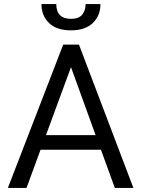

<svg xmlns="http://www.w3.org/2000/svg" viewBox="-20 -932 701 952"><path d="M332 -781.5Q260.5 -781.5 223 -818Q185.5 -854.5 185.5 -912H259Q259 -839 332 -838.5Q371 -838.5 387.8 -859.5Q404.5 -880.5 404.5 -912H478Q478 -854 440 -817.8Q402 -781.5 332 -781.5ZM641.5 0H549.5L480.5 -189.5H181L111.5 0H19L293.5 -711H371.5ZM454 -262 332 -599 208 -262Z"/></svg>

Font: Roberto Sans
Style: Regular
Weight: 400
Designer: Google (font) & Cristiano Sobral (main changes)
Version: Version 1.500; ttfautohint (v1.8.4.7-5d5b-dirty)